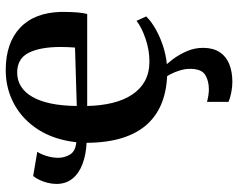

<svg xmlns="http://www.w3.org/2000/svg" viewBox="-99 -479 812 654"><g transform="rotate(-90 307.0 -152.0)"><path d="M390 11.5Q333.5 11.5 288.5 -5Q243.5 -21.5 212.2 -55Q181 -88.5 164.5 -140.2Q148 -192 147.5 -263Q107 -265 75.2 -277Q43.5 -289 25.5 -311.2Q7.5 -333.5 7.5 -365.5Q7.5 -381 11.5 -396.5Q15.5 -412 21.8 -424.8Q28 -437.5 34.5 -445L117 -431Q109.5 -420.5 103 -400.2Q96.5 -380 96.5 -359.5Q96.5 -338.5 107.5 -319.8Q118.5 -301 149.5 -298Q158 -373.5 192.2 -427.2Q226.5 -481 279.5 -509.8Q332.5 -538.5 395 -538.5Q487.5 -538.5 539.5 -489.5Q591.5 -440.5 593.5 -348.5Q593.5 -317 591.8 -296Q590 -275 586.5 -261H273Q274 -214 283.5 -175Q293 -136 311.8 -107.8Q330.5 -79.5 358.5 -64.2Q386.5 -49 425 -49Q463 -49 502 -62.2Q541 -75.5 563 -93L578 -60Q562 -43 532.5 -26.5Q503 -10 466 0.8Q429 11.5 390 11.5ZM273 -296.5 472 -302.5Q473 -314.5 473.5 -327.2Q474 -340 474 -351.5Q474 -421 454.2 -460.2Q434.5 -499.5 386.5 -499.5Q360.5 -499.5 339.8 -486.5Q319 -473.5 304.2 -448Q289.5 -422.5 281.5 -384.8Q273.5 -347 273 -296.5ZM354.5 233.5Q338 233.5 319 229.8Q300 226 287 220.5V147Q297 150 309.2 151.8Q321.5 153.5 329 153.5Q359 153.5 379.2 140.8Q399.5 128 399.5 89.5Q399.5 72.5 394.2 55Q389 37.5 381.2 22.8Q373.5 8 366 -1.5L389 -6L404 -1.5Q416 9.5 431.8 30.2Q447.5 51 459.5 78.2Q471.5 105.5 471 136Q470.5 169 456 190.8Q441.5 212.5 415.5 223Q389.5 233.5 354.5 233.5Z"/></g></svg>

Font: Merriweather 96pt SemiBold
Style: Regular
Weight: 600
Version: Version 2.100